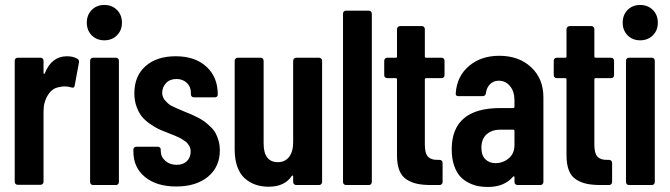

<svg xmlns="http://www.w3.org/2000/svg" viewBox="-20 -743 2689 771"><path d="M249 -517.1Q273.9 -517.1 291 -506.8Q298.8 -502 296.9 -491.2L279.8 -398.9Q278.3 -387.7 266.1 -392.1Q252.4 -396 240.2 -396Q228 -396 217.8 -393.1Q190.4 -389.6 172.6 -361.6Q154.8 -333.5 154.8 -295.9V-13.2Q154.8 -7.8 151.4 -4.4Q147.9 -1 143.1 -1H50.8Q45.9 -1 42.5 -4.4Q39.1 -7.8 39.1 -13.2V-499Q39.1 -504.4 42.5 -507.8Q45.9 -511.2 50.8 -511.2H143.1Q147.9 -511.2 151.4 -507.8Q154.8 -504.4 154.8 -499V-450.2Q154.8 -447.8 155.8 -446.8Q156.7 -445.8 158 -446.5Q159.2 -447.3 160.2 -449.2Q187.5 -517.1 249 -517.1Z M328.6 -651.9Q328.6 -683.1 348.4 -703.1Q368.2 -723.1 398.9 -723.1Q429.7 -723.1 449.7 -703.1Q469.7 -683.1 469.7 -651.9Q469.7 -621.1 449.7 -601.1Q429.7 -581.1 398.9 -581.1Q368.2 -581.1 348.4 -601.1Q328.6 -621.1 328.6 -651.9ZM353.5 0Q348.6 0 345.2 -3.4Q341.8 -6.8 341.8 -12.2V-499Q341.8 -504.4 345.2 -507.8Q348.6 -511.2 353.5 -511.2H445.8Q450.7 -511.2 454.1 -507.8Q457.5 -504.4 457.5 -499V-12.2Q457.5 -6.8 454.1 -3.4Q450.7 0 445.8 0Z M687.5 5.9Q608.9 5.9 562.3 -32.2Q515.6 -70.3 515.6 -134.8V-142.1Q515.6 -147.5 518.8 -150.6Q522 -153.8 527.3 -153.8H613.8Q618.7 -153.8 622.1 -150.6Q625.5 -147.5 625.5 -142.1V-137.2Q625.5 -113.3 643.8 -97.2Q662.1 -81.1 689.5 -81.1Q715.3 -81.1 730.5 -95.9Q745.6 -110.8 745.6 -133.8Q745.6 -140.6 744.1 -147Q742.7 -153.3 738.8 -158.9Q734.9 -164.6 731.7 -168.7Q728.5 -172.9 720.9 -177.5Q713.4 -182.1 709.7 -184.8Q706.1 -187.5 695.8 -192.1Q685.5 -196.8 681.6 -198.5Q677.7 -200.2 665.8 -204.8Q653.8 -209.5 650.4 -210.9Q629.9 -218.8 615.5 -225.6Q601.1 -232.4 581.5 -246.1Q562 -259.8 549.6 -275.1Q537.1 -290.5 528.3 -314.9Q519.5 -339.4 519.5 -368.2Q519.5 -438 564.5 -477.5Q609.4 -517.1 685.5 -517.1Q763.2 -517.1 808.8 -475.3Q854.5 -433.6 854.5 -363.8Q854.5 -358.4 851.3 -355.2Q848.1 -352.1 842.8 -352.1H758.8Q753.4 -352.1 750 -355.5Q746.6 -358.9 746.6 -363.8V-370.1Q746.6 -394.5 730.2 -410.2Q713.9 -425.8 688.5 -425.8Q662.1 -425.8 646.7 -409.2Q631.3 -392.6 631.3 -370.1Q631.3 -352.5 644.3 -338.1Q657.2 -323.7 669.9 -317.4Q682.6 -311 710.4 -299.3Q717.3 -296.4 720.7 -294.9Q737.8 -288.1 747.6 -283.9Q757.3 -279.8 774.4 -271Q791.5 -262.2 801.8 -254.4Q812 -246.6 825.2 -234.1Q838.4 -221.7 845.5 -208.7Q852.5 -195.8 857.7 -177.7Q862.8 -159.7 862.8 -139.2Q862.8 -72.8 815.2 -33.4Q767.6 5.9 687.5 5.9Z M1157.2 -499Q1157.2 -503.9 1160.9 -507.6Q1164.6 -511.2 1169.4 -511.2H1261.2Q1266.1 -511.2 1269.8 -507.6Q1273.4 -503.9 1273.4 -499V-12.2Q1273.4 -6.8 1269.8 -3.4Q1266.1 0 1261.2 0H1169.4Q1164.6 0 1160.9 -3.4Q1157.2 -6.8 1157.2 -12.2V-34.2Q1157.2 -37.1 1155.5 -38.1Q1153.8 -39.1 1151.4 -36.1Q1123 6.8 1058.6 6.8Q1029.3 6.8 1005.4 -1.7Q981.4 -10.3 962.4 -27.3Q943.4 -44.4 932.9 -73.7Q922.4 -103 922.4 -142.1V-499Q922.4 -503.9 925.8 -507.6Q929.2 -511.2 934.6 -511.2H1026.4Q1031.7 -511.2 1035.2 -507.6Q1038.6 -503.9 1038.6 -499V-167Q1038.6 -91.8 1096.2 -91.8Q1124.5 -91.8 1140.9 -113Q1157.2 -134.3 1157.2 -171.9Z M1369.1 0Q1364.3 0 1360.8 -3.4Q1357.4 -6.8 1357.4 -12.2V-688Q1357.4 -693.4 1360.8 -696.8Q1364.3 -700.2 1369.1 -700.2H1461.4Q1466.3 -700.2 1469.7 -696.8Q1473.1 -693.4 1473.1 -688V-12.2Q1473.1 -6.8 1469.7 -3.4Q1466.3 0 1461.4 0Z M1765.1 -440.9Q1765.1 -435.5 1761.7 -432.4Q1758.3 -429.2 1753.4 -429.2H1691.4Q1686 -429.2 1686 -423.8V-162.1Q1686 -127 1699 -113.5Q1711.9 -100.1 1738.3 -101.1H1745.1Q1750.5 -101.1 1753.9 -97.4Q1757.3 -93.8 1757.3 -88.9V-12.2Q1757.3 -6.8 1753.9 -3.4Q1750.5 0 1745.1 0H1711.4Q1678.7 0 1655.5 -4.9Q1632.3 -9.8 1612.8 -22.2Q1593.3 -34.7 1583.7 -58.8Q1574.2 -83 1574.2 -119.1V-423.8Q1574.2 -429.2 1569.3 -429.2H1535.2Q1529.8 -429.2 1526.4 -432.6Q1522.9 -436 1522.9 -440.9V-499Q1522.9 -503.9 1526.4 -507.6Q1529.8 -511.2 1535.2 -511.2H1569.3Q1574.2 -511.2 1574.2 -516.1V-626Q1574.2 -630.9 1577.9 -634.5Q1581.5 -638.2 1586.4 -638.2H1674.3Q1679.2 -638.2 1682.6 -634.8Q1686 -631.3 1686 -626V-516.1Q1686 -511.2 1691.4 -511.2H1753.4Q1758.3 -511.2 1761.7 -507.8Q1765.1 -504.4 1765.1 -499Z M1984.9 -519Q2063.5 -519 2112.8 -473.1Q2162.1 -427.2 2162.1 -352.1V-12.2Q2162.1 -6.8 2158.4 -3.4Q2154.8 0 2149.9 0H2058.1Q2053.2 0 2049.6 -3.4Q2045.9 -6.8 2045.9 -12.2V-30.8Q2045.9 -33.7 2044.2 -34.9Q2042.5 -36.1 2040 -33.2Q2004.9 7.8 1939 7.8Q1919.4 7.8 1901.6 4.6Q1883.8 1.5 1863.5 -8.3Q1843.3 -18.1 1828.4 -33.9Q1813.5 -49.8 1803.7 -77.9Q1793.9 -106 1793.9 -143.1Q1793.9 -309.1 1988.8 -309.1H2041Q2045.9 -309.1 2045.9 -314V-339.8Q2045.9 -375.5 2028.1 -397.2Q2010.3 -418.9 1982.9 -418.9Q1962.4 -418.9 1948.2 -405.3Q1934.1 -391.6 1931.2 -369.1Q1929.7 -356.9 1918 -356.9H1820.8Q1808.6 -356.9 1810.1 -369.1Q1814.9 -437 1863.3 -478Q1911.6 -519 1984.9 -519ZM1969.7 -87.9Q2000 -87.9 2022.9 -107.2Q2045.9 -126.5 2045.9 -160.2V-216.8Q2045.9 -222.2 2041 -222.2H1988.8Q1954.6 -222.2 1933.8 -203.4Q1913.1 -184.6 1913.1 -149.9Q1913.1 -119.1 1929 -103.5Q1944.8 -87.9 1969.7 -87.9Z M2445.8 -440.9Q2445.8 -435.5 2442.4 -432.4Q2439 -429.2 2434.1 -429.2H2372.1Q2366.7 -429.2 2366.7 -423.8V-162.1Q2366.7 -127 2379.6 -113.5Q2392.6 -100.1 2418.9 -101.1H2425.8Q2431.2 -101.1 2434.6 -97.4Q2438 -93.8 2438 -88.9V-12.2Q2438 -6.8 2434.6 -3.4Q2431.2 0 2425.8 0H2392.1Q2359.4 0 2336.2 -4.9Q2313 -9.8 2293.5 -22.2Q2273.9 -34.7 2264.4 -58.8Q2254.9 -83 2254.9 -119.1V-423.8Q2254.9 -429.2 2250 -429.2H2215.8Q2210.4 -429.2 2207 -432.6Q2203.6 -436 2203.6 -440.9V-499Q2203.6 -503.9 2207 -507.6Q2210.4 -511.2 2215.8 -511.2H2250Q2254.9 -511.2 2254.9 -516.1V-626Q2254.9 -630.9 2258.5 -634.5Q2262.2 -638.2 2267.1 -638.2H2355Q2359.9 -638.2 2363.3 -634.8Q2366.7 -631.3 2366.7 -626V-516.1Q2366.7 -511.2 2372.1 -511.2H2434.1Q2439 -511.2 2442.4 -507.8Q2445.8 -504.4 2445.8 -499Z M2480.5 -651.9Q2480.5 -683.1 2500.2 -703.1Q2520 -723.1 2550.8 -723.1Q2581.5 -723.1 2601.6 -703.1Q2621.6 -683.1 2621.6 -651.9Q2621.6 -621.1 2601.6 -601.1Q2581.5 -581.1 2550.8 -581.1Q2520 -581.1 2500.2 -601.1Q2480.5 -621.1 2480.5 -651.9ZM2505.4 0Q2500.5 0 2497.1 -3.4Q2493.7 -6.8 2493.7 -12.2V-499Q2493.7 -504.4 2497.1 -507.8Q2500.5 -511.2 2505.4 -511.2H2597.7Q2602.5 -511.2 2606 -507.8Q2609.4 -504.4 2609.4 -499V-12.2Q2609.4 -6.8 2606 -3.4Q2602.5 0 2597.7 0Z"/></svg>

Font: Barlow Condensed SemiBold
Style: Regular
Weight: 600
Width: 3
Designer: Jeremy Tribby
Foundry: Tribby Type
Version: Version 1.422;hotconv 1.0.109;makeotfexe 2.5.65596